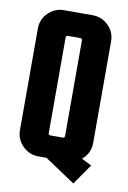

<svg xmlns="http://www.w3.org/2000/svg" viewBox="-89 -758 603 904"><g transform="rotate(10 212.5 -306.0)"><path d="M347 -30 395 -6 327 92 182 -5H143Q99 -5 67.5 -36.5Q36 -68 36 -112V-598Q36 -642 67.5 -673Q99 -704 143 -704H279Q323 -704 354.5 -673Q386 -642 386 -598V-112Q386 -62 347 -30ZM250 -122V-578Q250 -588 240 -588H182Q172 -588 172 -578V-122Q172 -112 182 -112H240Q250 -112 250 -122Z"/></g></svg>

Font: Bayformers-TFTCGName
Style: Regular
Weight: 400
Designer: billmoo
Foundry: Bayformers
Version: Version 1.021;Fontself Maker 3.5.4